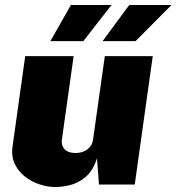

<svg xmlns="http://www.w3.org/2000/svg" viewBox="-20 -743 710 773"><path d="M203 10Q171.5 10 139 -0.8Q106.5 -11.5 80 -32.5Q53.5 -53.5 39.2 -83.8Q25 -114 30.5 -153L81.5 -517H276.5L229 -180Q226 -157.5 240.2 -142.2Q254.5 -127 284 -127Q313.5 -127 332.5 -142.2Q351.5 -157.5 354.5 -180L402 -517H595L522.5 0H378.5L370.5 -106Q354 -54.5 323.8 -29.8Q293.5 -5 260.8 2.5Q228 10 203 10ZM265.5 -723 183 -577.5H315.5L429 -723ZM500.5 -723 393 -577.5H526L670.5 -723Z"/></svg>

Font: Public Sans Black
Style: Italic
Weight: 900
Italic angle: -8°
Designer: The Public Sans project authors (U.S. Web Design System). Libre Franklin designed by Pablo Impallari and Rodrigo Fuenzal
Version: Version 1.007; ttfautohint (v1.8.1) -l 8 -r 50 -G 200 -x 14 